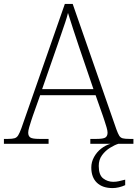

<svg xmlns="http://www.w3.org/2000/svg" viewBox="-23 -734 701 980"><path d="M-3 0V-25H18Q40 -25 51.5 -28.5Q63 -32 70 -43.5Q77 -55 86 -79L308 -714H348L571 -74Q579 -52 585.5 -41.5Q592 -31 603.5 -28Q615 -25 638 -25H658V0H438V-25H470Q505 -25 515.5 -32.5Q526 -40 526 -57Q526 -67 521 -84Q516 -101 510.5 -117.5Q505 -134 502 -143L465 -248H182L145 -144Q142 -135 136.5 -118.5Q131 -102 126 -84.5Q121 -67 121 -57Q121 -40 131.5 -32.5Q142 -25 178 -25H225V0ZM192 -279H454L380 -496Q366 -538 350 -586.5Q334 -635 324 -668Q320 -650 310.5 -621.5Q301 -593 290 -561.5Q279 -530 271 -506ZM552 226Q500 226 471.5 198.5Q443 171 443 121Q443 93 457 67.5Q471 42 493.5 24.5Q516 7 541 0H581Q562 6 538.5 20.5Q515 35 498 58Q481 81 481 113Q481 159 503.5 176.5Q526 194 555 194Q570 194 583 191Q596 188 616 183V211Q601 218 584 222Q567 226 552 226Z"/></svg>

Font: Noto Serif Tamil ExtraLight
Style: Italic
Weight: 200
Italic angle: -12°
Designer: Indian Type Foundry, Tom Grace, and the Monotype Design Team
Foundry: Monotype Imaging Inc.
Version: Version 2.003; ttfautohint (v1.8.4.7-5d5b)